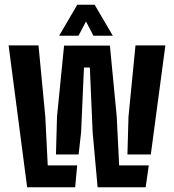

<svg xmlns="http://www.w3.org/2000/svg" viewBox="-20 -792 736 812"><path d="M392.8 0 371.8 -232.8 360 -506.5H335.1L323 -232.8L312.5 -138.7H216.7L221.1 -298.5L251 -599.1H444.8L473.7 -298.5L483.9 -92.6H609.2L596 0ZM94.8 0 16.4 -600H142.8L171.6 -298.5L181.9 -92.6H306.4L297.9 0ZM518.9 -138.7 523.4 -298.5 553 -600H679.4L617.8 -138.7ZM230.1 -640.9 306.9 -772.1H380.2L457.1 -640.9H375.2L343.7 -701.1L312 -640.9Z"/></svg>

Font: Big Shoulders Stencil Thin
Style: Regular
Weight: 100
Designer: Patric King
Foundry: XO Type Co
Version: Version 2.001